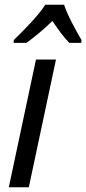

<svg xmlns="http://www.w3.org/2000/svg" viewBox="-20 -786 362 806"><path d="M38 -618 37 -606H91C123 -629 162 -661 200 -698C224 -662 249 -628 271 -606H321L322 -618C300 -656 264 -720 249 -766H170C141 -720 77 -656 38 -618ZM17 0H101L215 -536H131Z"/></svg>

Font: Noto Sans SemiCondensed
Style: Italic
Weight: 400
Width: 4
Italic angle: -12°
Designer: Monotype Design Team
Foundry: Monotype Imaging Inc.
Version: Version 2.013